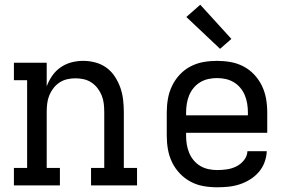

<svg xmlns="http://www.w3.org/2000/svg" viewBox="-20 -786 1240 814"><path d="M234 0H39V-74H95V-446H39V-520H178V-420Q187 -444 201.5 -465Q216 -486 237 -500.5Q258 -515 282.5 -521.5Q307 -528 333 -528Q359 -528 385 -521Q411 -514 432 -498.5Q453 -483 467.5 -460.5Q482 -438 490.5 -413.5Q499 -389 502 -362.5Q505 -336 505 -310V-74H561V0H366V-74H422V-310Q422 -328 420 -346Q418 -364 411.5 -380.5Q405 -397 394 -411.5Q383 -426 368 -436Q353 -446 335.5 -450Q318 -454 300 -454Q282 -454 264.5 -450Q247 -446 232 -436Q217 -426 206 -411.5Q195 -397 188.5 -380.5Q182 -364 180 -346Q178 -328 178 -310V-74H234Z M900 8Q871 8 842.5 3Q814 -2 788.5 -15.5Q763 -29 742.5 -50.5Q722 -72 709.5 -98Q697 -124 692 -152.5Q687 -181 687 -210V-310Q687 -339 692 -367.5Q697 -396 709.5 -422Q722 -448 742 -469.5Q762 -491 788 -504.5Q814 -518 842.5 -523Q871 -528 900 -528Q929 -528 957.5 -523Q986 -518 1012 -504.5Q1038 -491 1058 -469.5Q1078 -448 1090.5 -422Q1103 -396 1108 -367.5Q1113 -339 1113 -310V-223H769V-210Q769 -191 772 -173Q775 -155 782 -138Q789 -121 801 -106.5Q813 -92 829 -82.5Q845 -73 863.5 -69Q882 -65 900 -65Q921 -65 942 -68Q963 -71 982 -80.5Q1001 -90 1014.5 -107Q1028 -124 1029 -145H1111Q1110 -121 1101.5 -98Q1093 -75 1077 -56.5Q1061 -38 1040 -25Q1019 -12 996 -4.5Q973 3 949 5.5Q925 8 900 8ZM1031 -297V-310Q1031 -328 1028 -346.5Q1025 -365 1018 -382Q1011 -399 999 -413.5Q987 -428 971 -437.5Q955 -447 937 -451Q919 -455 900 -455Q881 -455 863 -451Q845 -447 829 -437.5Q813 -428 801 -413.5Q789 -399 782 -382Q775 -365 772 -346.5Q769 -328 769 -310V-297ZM913 -579 770 -714 829 -766 961 -621Z"/></svg>

Font: Iosevka HT Extended
Style: Regular
Weight: 400
Width: 7
Monospace: yes
Designer: Belleve Invis
Foundry: Belleve Invis
Version: Version 32.3.0; ttfautohint (v1.8.4)